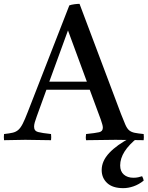

<svg xmlns="http://www.w3.org/2000/svg" viewBox="-43 -727 767 997"><path d="M-22 1Q-24 -15 -22 -31Q6 -34 23 -38Q40 -42 52 -52.5Q64 -63 75 -84.5Q86 -106 101 -145L317 -699Q328 -703 343.5 -705Q359 -707 370 -707L585 -136Q599 -100 608 -79.5Q617 -59 628 -50Q639 -41 656 -37.5Q673 -34 703 -31Q705 -15 703 1Q668 1 631 0Q594 -1 557 -1Q519 -1 480.5 0Q442 1 404 1Q401 -14 404 -31Q453 -36 472 -40.5Q491 -45 491 -64Q491 -72 488 -82Q485 -92 480 -107L423 -261H198L148 -123Q141 -104 137.5 -91.5Q134 -79 134 -69Q134 -47 154.5 -41.5Q175 -36 222 -31Q224 -14 222 1Q188 1 155 0Q122 -1 88 -1Q60 -1 34 0Q8 1 -22 1ZM213 -303H408L310 -569ZM635 -12H672Q581 60 581 132Q581 163 600 179.5Q619 196 650 196Q664 196 675 193.5Q686 191 695 188Q702 201 703 211Q678 231 650.5 240.5Q623 250 597 250Q542 250 513.5 223.5Q485 197 485 156Q485 109 524.5 67Q564 25 635 -12Z"/></svg>

Font: Castoro
Style: Regular
Weight: 400
Designer: John Hudson
Foundry: Tiro Typeworks Ltd.
Version: Version 2.04